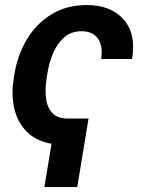

<svg xmlns="http://www.w3.org/2000/svg" viewBox="-20 -573 578 773"><path d="M336.4 -95.7 291 180.2H158.7L187.5 5.9Q125 -5.4 87.9 -42.7Q50.8 -80.1 37.8 -135.3Q24.9 -190.4 35.2 -256.3L38.1 -274.9Q51.3 -354 89.8 -417Q128.4 -480 189.2 -516.4Q250 -552.7 329.1 -552.7Q426.3 -552.7 477.5 -494.9Q528.8 -437 511.7 -335.4H387.2Q395.5 -385.7 375 -416.5Q354.5 -447.3 308.6 -447.3Q267.1 -447.3 239 -423.1Q210.9 -398.9 194.1 -359.6Q177.2 -320.3 170.4 -274.9L167.5 -256.3Q161.1 -216.3 165 -179.7Q168.9 -143.1 189.5 -119.4Q210 -95.7 253.4 -95.7Z"/></svg>

Font: Inter Display Semi Bold
Style: Italic
Weight: 600
Italic angle: -9.39999°
Designer: Rasmus Andersson
Foundry: rsms
Version: Version 4.000;git-4fc901f